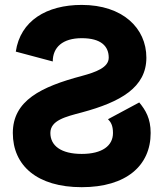

<svg xmlns="http://www.w3.org/2000/svg" viewBox="-20 -756 671 789"><path d="M423.8 -266.1C435.5 -254.4 444.3 -240.2 444.3 -209.5C444.3 -157.2 400.4 -123.5 315.9 -123.5C231 -123.5 187 -157.2 187 -209.5C187 -261.7 250 -276.4 315.9 -293.9C476.1 -336.9 581.5 -397 581.5 -519C581.5 -641.1 483.4 -735.8 315.9 -735.8C170.9 -735.8 63.5 -670.4 44.9 -543.9L196.8 -503.4C196.8 -561.5 237.3 -599.1 315.9 -599.1C395.5 -599.1 426.8 -565.9 426.8 -519C426.8 -478.5 374 -459.5 315.9 -443.8C148.9 -399.4 32.7 -342.8 32.7 -209.5C32.7 -75.7 132.3 13.2 315.9 13.2C499 13.2 599.1 -75.7 599.1 -209.5C599.1 -269.5 578.1 -303.7 552.2 -335Z"/></svg>

Font: Giphurs ExtraBold
Style: Regular
Weight: 800
Version: Version 1.000